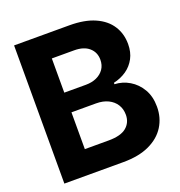

<svg xmlns="http://www.w3.org/2000/svg" viewBox="-131 -839 890 950"><g transform="rotate(-20 314.0 -364.0)"><path d="M46.9 0V-727.5H338.1Q418.2 -727.5 471.9 -703.6Q525.6 -679.7 552.5 -637.6Q579.5 -595.6 579.5 -541.2Q579.5 -498.4 562.3 -466.3Q545.1 -434.2 515.5 -413.7Q485.8 -393.3 447.9 -384.8V-377.3Q489.5 -375.7 525.9 -354.1Q562.4 -332.4 585.1 -293.6Q607.8 -254.8 607.8 -201Q607.8 -143.4 579.4 -97.9Q551 -52.4 495.3 -26.2Q439.6 0 357.6 0ZM200.4 -125.6H326Q390.1 -125.6 419.8 -150.5Q449.4 -175.4 449.4 -216.2Q449.4 -246.6 434.9 -269.8Q420.3 -293 393.4 -306.2Q366.5 -319.3 329.7 -319.3H200.4ZM200.4 -423H314.6Q346 -423 370.8 -434.2Q395.5 -445.4 409.8 -466.1Q424 -486.7 424 -515.4Q424 -554.5 396.2 -578.8Q368.5 -603.1 317.6 -603.1H200.4Z"/></g></svg>

Font: Inter Tight
Style: Regular
Weight: 400
Designer: Rasmus Andersson
Foundry: rsms
Version: Version 3.002